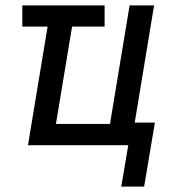

<svg xmlns="http://www.w3.org/2000/svg" viewBox="-20 -540 640 714"><path d="M431 154 457 0H84L157 -441H63V-520H369V-441H248L188 -79H389L462 -520H553L481 -84H556L516 154Z"/></svg>

Font: Iosevka Md Ex Obl
Style: Regular
Weight: 500
Width: 7
Italic angle: -9°
Monospace: yes
Designer: Belleve Invis
Foundry: Belleve Invis
Version: Version 32.5.0; ttfautohint (v1.8.4)